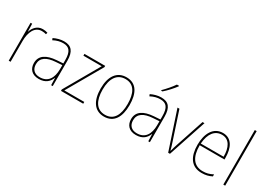

<svg xmlns="http://www.w3.org/2000/svg" viewBox="-8 -1536 3197 2316"><g transform="rotate(30 1590.5 -377.5)"><path d="M252 -536C174 -536 129 -478 111 -420H109L106 -528H84V0H110V-290C110 -410 155 -510 252 -510C276 -510 295 -507 313 -501L320 -525C300 -532 277 -536 252 -536Z M549 -537C499 -537 450 -523 405 -501L415 -476C464 -502 507 -512 549 -512C633 -512 671 -467 671 -347V-301L583 -295C444 -285 361 -234 361 -129C361 -49 408 10 506 10C603 10 648 -42 670 -99H672L675 0H697V-353C697 -483 649 -537 549 -537ZM584 -271 671 -277V-220C670 -98 621 -14 506 -14C431 -14 389 -57 389 -129C389 -220 462 -263 584 -271Z M1122 0V-25H844L1123 -510V-528H834V-503H1089L812 -20V0Z M1615 -264C1615 -423 1559 -538 1417 -538C1285 -538 1212 -436 1212 -265C1212 -97 1280 10 1414 10C1551 10 1615 -97 1615 -264ZM1239 -265C1239 -421 1300 -513 1417 -513C1542 -513 1588 -408 1588 -264C1588 -110 1535 -15 1414 -15C1295 -15 1239 -112 1239 -265Z M2015 -758V-765H1985C1955 -719 1902 -659 1857 -614V-606H1875C1923 -647 1981 -711 2015 -758ZM1902 -537C1852 -537 1803 -523 1758 -501L1768 -476C1817 -502 1860 -512 1902 -512C1986 -512 2024 -467 2024 -347V-301L1936 -295C1797 -285 1714 -234 1714 -129C1714 -49 1761 10 1859 10C1956 10 2001 -42 2023 -99H2025L2028 0H2050V-353C2050 -483 2002 -537 1902 -537ZM1937 -271 2024 -277V-220C2023 -98 1974 -14 1859 -14C1784 -14 1742 -57 1742 -129C1742 -220 1815 -263 1937 -271Z M2305 0H2330L2506 -528H2479L2351 -143C2337 -102 2329 -72 2319 -36H2316C2307 -72 2298 -102 2284 -143L2157 -528H2130Z M2761 -538C2627 -538 2563 -416 2563 -261C2563 -100 2627 10 2774 10C2830 10 2873 -1 2915 -23V-51C2863 -24 2827 -15 2774 -15C2652 -15 2588 -105 2589 -269H2934V-295C2934 -427 2885 -538 2761 -538ZM2761 -513C2863 -513 2909 -420 2908 -293H2590C2600 -438 2665 -513 2761 -513Z M3099 0V-760H3073V0Z"/></g></svg>

Font: Noto Sans Georgian SemiCondensed Thin
Style: Regular
Weight: 100
Width: 4
Designer: Monotype Design Team, Akaki Razmadze
Foundry: Google LLC
Version: Version 2.005